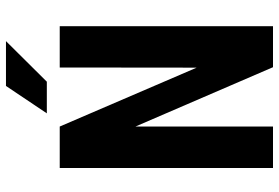

<svg xmlns="http://www.w3.org/2000/svg" viewBox="-165 -765 930 640"><g transform="rotate(-90 300.0 -445.0)"><path d="M532.7 0H396L198.2 -458.5V0H60.1V-710.9H198.2L394.5 -254.4L395 -710.9H532.7ZM333.5 -890.1H482.9L347.7 -753.9H242.2Z"/></g></svg>

Font: Roboto Mono
Style: Bold
Weight: 700
Designer: Google
Version: Version 2.000985; 2015; ttfautohint (v1.3)